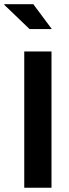

<svg xmlns="http://www.w3.org/2000/svg" viewBox="-42 -881 325 901"><path d="M199.7 -639.6V0H71.8V-639.6ZM114.3 -861.3 201.2 -744.6H96.7L-22.5 -858.9L-21.5 -861.3Z"/></svg>

Font: Yantramanav
Style: Bold
Weight: 700
Version: Version 1.001;PS 1.0;hotconv 1.0.72;makeotf.lib2.5.5900; ttf